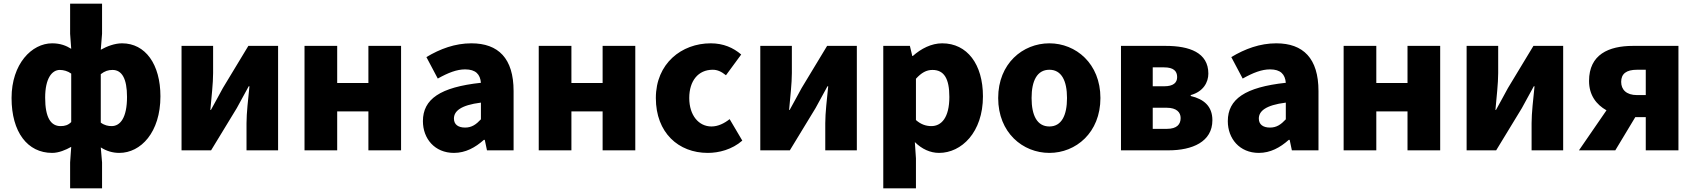

<svg xmlns="http://www.w3.org/2000/svg" viewBox="-20 -819 9235 1046"><path d="M362 207H536V66L529 -16C560 4 594 14 630 14C747 14 854 -98 854 -294C854 -469 772 -583 645 -583C605 -583 563 -567 529 -548L536 -635V-799H362V-635L368 -553C341 -570 309 -583 264 -583C153 -583 43 -471 43 -285C43 -99 130 14 264 14C300 14 338 -2 368 -19L362 66ZM310 -132C257 -132 226 -178 226 -287C226 -392 263 -438 306 -438C326 -438 349 -432 368 -418V-154C351 -137 333 -132 310 -132ZM588 -132C570 -132 549 -136 529 -151V-415C551 -432 570 -438 593 -438C644 -438 672 -391 672 -291C672 -177 635 -132 588 -132Z M969 0H1130L1270 -230C1288 -262 1316 -315 1335 -349H1339C1332 -279 1323 -204 1323 -148V0H1495V-569H1333L1194 -339C1177 -306 1147 -254 1129 -220H1126C1132 -289 1141 -365 1141 -421V-569H969Z M1639 0H1817V-212H1987V0H2165V-569H1987V-367H1817V-569H1639Z M2453 14C2516 14 2569 -15 2616 -57H2621L2633 0H2778V-323C2778 -501 2695 -583 2548 -583C2459 -583 2378 -553 2303 -508L2365 -391C2422 -423 2469 -441 2514 -441C2572 -441 2596 -414 2600 -368C2378 -344 2284 -279 2284 -159C2284 -64 2348 14 2453 14ZM2514 -124C2477 -124 2453 -140 2453 -173C2453 -213 2489 -246 2600 -260V-169C2574 -141 2550 -124 2514 -124Z M2915 0H3093V-212H3263V0H3441V-569H3263V-367H3093V-569H2915Z M3836 14C3896 14 3968 -4 4024 -53L3955 -170C3926 -147 3892 -130 3856 -130C3787 -130 3735 -190 3735 -285C3735 -379 3784 -439 3863 -439C3887 -439 3909 -430 3935 -409L4018 -522C3975 -559 3921 -583 3852 -583C3693 -583 3553 -473 3553 -285C3553 -96 3676 14 3836 14Z M4122 0H4283L4423 -230C4441 -262 4469 -315 4488 -349H4492C4485 -279 4476 -204 4476 -148V0H4648V-569H4486L4347 -339C4330 -306 4300 -254 4282 -220H4279C4285 -289 4294 -365 4294 -421V-569H4122Z M4792 207H4970V44L4964 -45C5002 -7 5048 14 5096 14C5218 14 5335 -98 5335 -294C5335 -469 5249 -583 5113 -583C5054 -583 4998 -554 4953 -514H4950L4937 -569H4792ZM5054 -132C5027 -132 4998 -140 4970 -165V-390C5000 -423 5027 -438 5060 -438C5123 -438 5152 -391 5152 -291C5152 -177 5108 -132 5054 -132Z M5697 14C5841 14 5975 -96 5975 -285C5975 -473 5841 -583 5697 -583C5552 -583 5418 -473 5418 -285C5418 -96 5552 14 5697 14ZM5697 -130C5630 -130 5600 -190 5600 -285C5600 -379 5630 -439 5697 -439C5763 -439 5793 -379 5793 -285C5793 -190 5763 -130 5697 -130Z M6087 0H6346C6475 0 6585 -46 6585 -164C6585 -240 6539 -279 6467 -296V-301C6536 -320 6563 -371 6563 -418C6563 -533 6459 -569 6331 -569H6087ZM6260 -349V-452H6322C6373 -452 6393 -432 6393 -399C6393 -368 6372 -349 6322 -349ZM6260 -117V-232H6336C6390 -232 6412 -207 6412 -176C6412 -142 6392 -117 6337 -117Z M6838 14C6901 14 6954 -15 7001 -57H7006L7018 0H7163V-323C7163 -501 7080 -583 6933 -583C6844 -583 6763 -553 6688 -508L6750 -391C6807 -423 6854 -441 6899 -441C6957 -441 6981 -414 6985 -368C6763 -344 6669 -279 6669 -159C6669 -64 6733 14 6838 14ZM6899 -124C6862 -124 6838 -140 6838 -173C6838 -213 6874 -246 6985 -260V-169C6959 -141 6935 -124 6899 -124Z M7300 0H7478V-212H7648V0H7826V-569H7648V-367H7478V-569H7300Z M7970 0H8131L8271 -230C8289 -262 8317 -315 8336 -349H8340C8333 -279 8324 -204 8324 -148V0H8496V-569H8334L8195 -339C8178 -306 8148 -254 8130 -220H8127C8133 -289 8142 -365 8142 -421V-569H7970Z M8898 -301C8840 -301 8812 -331 8812 -373C8812 -417 8840 -439 8898 -439H8946V-301ZM8582 0H8780L8889 -181H8946V0H9124V-569H8876C8744 -569 8637 -522 8637 -378C8637 -300 8677 -249 8732 -218Z"/></svg>

Font: Noto Sans CJK TC Black
Style: Regular
Weight: 900
Designer: Ryoko NISHIZUKA 西塚涼子 (kana, bopomofo & ideographs); Paul D. Hunt (Latin, Greek & Cyrillic); Sandoll Communications 산돌커뮤니
Foundry: Adobe
Version: Version 2.004;hotconv 1.0.118;makeotfexe 2.5.65603